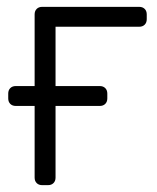

<svg xmlns="http://www.w3.org/2000/svg" viewBox="-20 -540 458 560"><path d="M103 0Q93 0 87 -6Q81 -12 81 -22V-498Q81 -508 87 -514Q93 -520 103 -520H386Q396 -520 402 -514Q408 -508 408 -498V-484Q408 -474 402 -468Q396 -462 386 -462H142V-22Q142 -12 136 -6Q130 0 120 0ZM26 -231Q16 -231 10 -237Q4 -243 4 -253V-267Q4 -277 10 -283Q16 -289 26 -289H271Q281 -289 287 -283Q293 -277 293 -267V-253Q293 -243 287 -237Q281 -231 271 -231Z"/></svg>

Font: Rubik Light
Style: Regular
Weight: 300
Designer: Hubert and Fischer
Foundry: Hubert and Fischer
Version: Version 2.300;gftools[0.9.30]